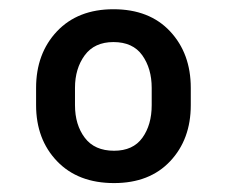

<svg xmlns="http://www.w3.org/2000/svg" viewBox="-20 -742 501 424"><path d="M59.7 -509.9V-547.9Q59.7 -623.9 105.8 -672.8Q152 -721.6 230.5 -721.6Q310 -721.6 355.6 -672.8Q401.3 -623.9 401.3 -547.9V-509.9Q401.3 -434.3 355.8 -386Q310.4 -337.7 231.9 -337.7Q152.3 -337.7 106 -386Q59.7 -434.3 59.7 -509.9ZM145.6 -547.9V-509.9Q145.6 -466.3 167.3 -437.7Q188.9 -409.1 231.9 -409.1Q273.8 -409.1 294.4 -437.7Q315 -466.3 315 -509.9V-547.9Q315 -590.6 294.2 -619.9Q273.4 -649.1 230.5 -649.1Q188.6 -649.1 167.1 -619.9Q145.6 -590.6 145.6 -547.9Z"/></svg>

Font: Inter Zeller Medium
Style: Regular
Weight: 500
Designer: Rasmus Andersson; Joe Bland
Foundry: zeller
Version: Version 3.015;git-dec3a8cb1